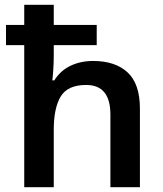

<svg xmlns="http://www.w3.org/2000/svg" viewBox="-20 -780 681 800"><path d="M204 -760V-676H383V-592H204V-550Q204 -519 202 -489.5Q200 -460 198 -445H206Q232 -486 274 -506Q316 -526 368 -526Q460 -526 511.5 -478.5Q563 -431 563 -327V0H440V-303Q440 -426 339 -426Q262 -426 233 -378Q204 -330 204 -240V0H81V-592H5V-676H81V-760Z"/></svg>

Font: Noto Sans New Tai Lue Semibold
Style: Regular
Weight: 400
Designer: Monotype Design Team
Foundry: Monotype Imaging Inc.
Version: Version 2.004; ttfautohint (v1.8.4.7-5d5b)